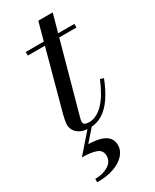

<svg xmlns="http://www.w3.org/2000/svg" viewBox="-209 -614 744 923"><g transform="rotate(-30 163.0 -153.0)"><path d="M138.5 10Q107.5 10 88 0.2Q68.5 -9.5 59.2 -25.2Q50 -41 50 -58Q50 -66 52.5 -80.5Q55 -95 59 -110L181 -560H261L123 -59Q121.5 -53.5 120 -47Q118.5 -40.5 118.5 -33.5Q118.5 -15 149.5 -15Q170.5 -15 190.5 -25Q210.5 -35 229.2 -54.5Q248 -74 265 -102.8Q282 -131.5 297.5 -169L316.5 -163Q295 -108 268.8 -69.2Q242.5 -30.5 210.2 -10.2Q178 10 138.5 10ZM53.5 -440V-460H323.5V-440ZM38 254.5V235.5Q81.5 235.5 111.2 217Q141 198.5 141 166.5Q141 135 111.8 124.5Q82.5 114 34 114L138.5 -6H162.5L92.5 74Q131 75 158 82.8Q185 90.5 199.5 107Q214 123.5 214 150Q214 177.5 193.2 201.5Q172.5 225.5 133.2 240Q94 254.5 38 254.5Z"/></g></svg>

Font: Bodoni Moda 11pt
Style: Italic
Weight: 400
Italic angle: -13°
Version: Version 2.004